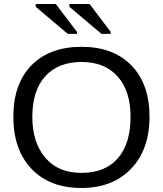

<svg xmlns="http://www.w3.org/2000/svg" viewBox="-20 -933 818 963"><path d="M730 -347.2Q730 -183.6 637.7 -86.9Q545.4 9.8 388.2 9.8Q229 9.8 137.9 -86.2Q46.9 -182.1 46.9 -347.2Q46.9 -511.7 137.2 -605Q229 -698.2 389.2 -698.2Q547.9 -698.2 638.9 -605Q730 -511.7 730 -347.2ZM634.8 -347.2Q634.8 -476.6 570.1 -549.3Q505.4 -622.1 389.2 -622.1Q271.5 -622.1 206.8 -550.3Q142.1 -478.5 142.1 -347.2Q142.1 -218.8 207 -142.1Q271.5 -65.9 388.2 -65.9Q507.3 -65.9 571 -139.2Q634.8 -212.4 634.8 -347.2ZM535.2 -763.2H488.8L328.1 -898.9V-913.1H429.2L535.2 -772.9ZM366.2 -763.2H319.8L159.2 -898.9V-913.1H259.8L366.2 -772.9Z"/></svg>

Font: Libra Sans Modern
Style: Regular
Weight: 400
Foundry: Stefan Peev, Context Ltd
Version: Version 1.000